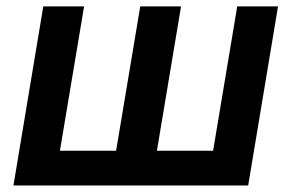

<svg xmlns="http://www.w3.org/2000/svg" viewBox="-20 -565 885 585"><path d="M111.9 -545.5H236.2L162.6 -105.8H333.8L407.3 -545.5H531.6L458.1 -105.8H629.3L702.8 -545.5H827.1L736.2 0H21Z"/></svg>

Font: Inter UI Semi Bold
Style: Italic
Weight: 600
Italic angle: -9.39999°
Designer: Rasmus Andersson
Foundry: rsms
Version: 3.2;8d6f07862